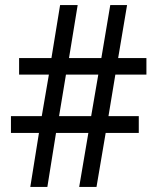

<svg xmlns="http://www.w3.org/2000/svg" viewBox="-20 -734 618 754"><path d="M433 -441 406 -278H525V-212H395L359 0H291L327 -212H200L166 0H99L133 -212H23V-278H144L172 -441H55V-506H182L216 -714H285L251 -506H378L413 -714H479L444 -506H555V-441ZM212 -278H338L366 -441H239Z"/></svg>

Font: Noto Sans Thai SemCond
Style: Regular
Weight: 400
Width: 4
Designer: Monotype Design Team
Foundry: Monotype Imaging Inc.
Version: Version 2.002; ttfautohint (v1.8.4.7-5d5b)